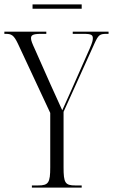

<svg xmlns="http://www.w3.org/2000/svg" viewBox="-25 -859 517 879"><path d="M124 -819H349V-839H124ZM121 0H349V-10H320C273 -10 266 -22 266 -93V-347L408 -661C426 -700 432 -704 464 -704H472V-714H308V-704H360C394 -704 400 -698 400 -684C400 -674 398 -665 385 -635L301 -445C285 -410 269 -374 260 -354C240 -399 225 -432 206 -473L135 -633C123 -659 117 -673 117 -684C117 -697 124 -704 162 -704H187V-714H-5V-704H1C27 -704 38 -699 57 -659L205 -342V-93C205 -22 197 -10 149 -10H121Z"/></svg>

Font: Noto Serif Display ExtraCondensed Light
Style: Regular
Weight: 300
Width: 2
Designer: Monotype Design Team
Foundry: Monotype Imaging Inc.
Version: Version 2.009